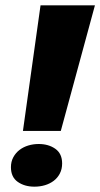

<svg xmlns="http://www.w3.org/2000/svg" viewBox="-20 -692 376 720"><path d="M132 -672H336L208 -201H66ZM21 -65Q21 -86 30 -102.5Q39 -119 53.5 -130Q68 -141 86.5 -146.5Q105 -152 125 -152Q162 -152 187.5 -134Q213 -116 213 -79Q213 -58 204.5 -41.5Q196 -25 181.5 -14Q167 -3 148.5 2.5Q130 8 109 8Q72 8 46.5 -10Q21 -28 21 -65Z"/></svg>

Font: Racing Sans One
Style: Regular
Weight: 400
Designer: Pablo Impallari, Rodrigo Fuenzalida
Foundry: Pablo Impallari, Rodrigo Fuenzalida
Version: Version 1.001; ttfautohint (v0.8) -G 200 -r 50